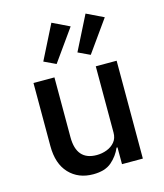

<svg xmlns="http://www.w3.org/2000/svg" viewBox="-118 -877 836 978"><g transform="rotate(-15 300.0 -388.5)"><path d="M406.5 0V-88.5H401.5Q384.5 -48 350 -18Q315.5 12 252.5 12Q174.5 12 126.2 -39Q78 -90 78 -183.5V-516H188.5V-200.5Q188.5 -78 295 -78Q323 -78 348.5 -87.8Q374 -97.5 390.2 -117Q406.5 -136.5 406.5 -166.5V-516H516.5V0ZM335.5 -745.5 217 -579 154.5 -608.5 245.5 -789ZM515.5 -745.5 397 -579 334.5 -608.5 425.5 -789Z"/></g></svg>

Font: Lilex Medium
Style: Regular
Weight: 500
Designer: Mike Abbink, Paul van der Laan, Pieter van Rosmalen, Mikhael Khrustik
Foundry: Mikhael Khrustik
Version: Version 1.100